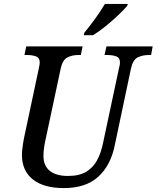

<svg xmlns="http://www.w3.org/2000/svg" viewBox="-20 -951 800 981"><path d="M306 10Q203 10 147.5 -34.5Q92 -79 92 -160Q92 -177 96 -205.5Q100 -234 104 -252L178 -600Q183 -622 183 -632Q183 -656 164 -663Q145 -670 116 -670H105L114 -714H402L393 -670H381Q350 -670 325 -658Q300 -646 290 -600L215 -248Q209 -223 205.5 -199Q202 -175 202 -155Q202 -104 234.5 -78Q267 -52 327 -52Q386 -52 421.5 -74Q457 -96 476.5 -133Q496 -170 506 -218L588 -603Q593 -620 593 -632Q593 -656 574 -663Q555 -670 526 -670H514L524 -714H760L752 -670H740Q709 -670 684 -658Q659 -646 649 -600L566 -207Q545 -105 481.5 -47.5Q418 10 306 10ZM408 -771 411 -784Q436 -814 465.5 -854.5Q495 -895 516 -931H633L630 -921Q614 -902 584 -873.5Q554 -845 519.5 -817Q485 -789 455 -771Z"/></svg>

Font: Noto Serif SemiCondensed Medium
Style: Italic
Weight: 500
Width: 4
Italic angle: -12°
Designer: Monotype Design Team
Foundry: Monotype Imaging Inc.
Version: Version 2.013